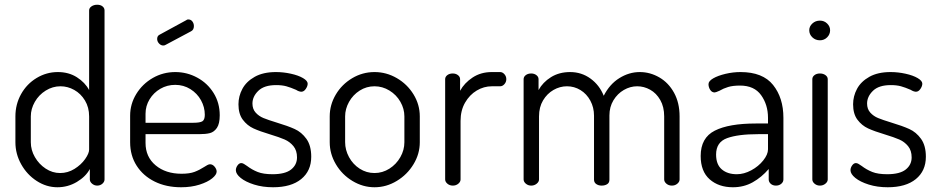

<svg xmlns="http://www.w3.org/2000/svg" viewBox="-20 -783 3960 810"><path d="M421 -739V-26Q421 -16 412 -8Q402.9 0 390 0Q378 0 368.5 -8Q359 -16 359 -26V-70Q342 -38 304.3 -15.5Q266.5 7 222.3 7Q176 7 135 -19.5Q94 -46 69.5 -89.8Q45 -133.6 45 -183V-292Q45 -343.1 69 -386.1Q93 -429 134.5 -454Q176 -479 224 -479Q270 -479 304.5 -457Q339 -435 356 -403V-739Q356 -749.3 366 -756.1Q376 -763 390 -763Q404 -763 412.5 -756.1Q421 -749.3 421 -739ZM233.5 -53Q266 -53 294.1 -70.4Q322.2 -87.9 339.1 -111.9Q356 -136 356 -152V-291.8Q356 -330 338.5 -359Q321 -388 293.3 -403.5Q265.7 -419 235.2 -419Q202 -419 172.9 -400.9Q143.8 -382.8 126.9 -353.2Q110 -323.5 110 -292V-182.9Q110 -150 127.2 -120.2Q144.4 -90.3 172.7 -71.7Q201 -53 233.5 -53Z M668.6 -591Q659 -591 651 -599.4Q643 -607.9 643 -618.7Q643 -632 654 -637L766 -698Q769 -701 774 -701Q785.4 -701 791.7 -692.4Q798 -683.9 798 -672.9Q798 -657 786 -651L679.3 -594.1Q675 -591 668.6 -591ZM907 -296.7Q907 -260.9 895 -243.4Q883 -226 865.7 -221.5Q848.5 -217 820 -217H594V-180Q594 -121.1 636.5 -85.5Q679 -50 746 -50Q780 -50 801 -58Q822 -66 842 -79Q848 -83 854.5 -86.5Q861 -90 866 -90Q877 -90 885.5 -79.7Q894 -69.3 894 -59Q894 -46 875 -30.5Q856 -15 821.5 -4Q786.9 7 744 7Q681 7 632.5 -17Q584 -41 556.5 -83.9Q529 -126.8 529 -183V-295Q529 -344.1 554.9 -386.5Q580.9 -428.9 624.4 -454Q668 -479 719.5 -479Q769 -479 812.2 -455.5Q855.5 -432 881.2 -390.5Q907 -349 907 -296.7ZM844 -298.9Q844 -331 828 -360Q812 -389 783.3 -407Q754.5 -425 719.3 -425Q685 -425 656.5 -408.5Q628 -392 611 -364Q594 -336 594 -303.3V-265H794Q824.4 -265 834.2 -271.6Q844 -278.2 844 -298.9Z M1233 -119Q1233 -148 1218 -166.4Q1203 -184.7 1181 -194.4Q1159 -204 1119.5 -216Q1076 -229 1049.4 -241.2Q1022.8 -253.4 1004.4 -277.9Q986 -302.3 986 -343Q986 -377.1 1002.5 -408Q1019 -439 1054.7 -459Q1090.4 -479 1144 -479Q1175.7 -479 1207.3 -472Q1239 -465 1258.5 -453.5Q1278 -442 1278 -430Q1278 -419.5 1270 -407.8Q1262 -396 1251 -396Q1247 -396 1241 -398Q1235 -400 1229 -404Q1206 -414 1188 -419Q1170 -424 1145 -424Q1094.5 -424 1069.8 -399.9Q1045 -375.7 1045 -346.2Q1045 -323 1058.5 -308Q1072 -293 1091.5 -285Q1111 -277 1147 -266Q1194 -251.9 1223.1 -238.7Q1252.2 -225.6 1272.6 -197.3Q1293 -169 1293 -121.7Q1293 -62 1250.7 -27.5Q1208.4 7 1132 7Q1088 7 1051.9 -4.4Q1015.8 -15.8 995.4 -32.4Q975 -49 975 -65Q975 -75.4 982 -85.2Q989 -95 997.9 -95Q1003 -95 1009 -91.5Q1015 -88 1022 -83Q1043 -67 1067 -57.5Q1091 -48 1129.9 -48Q1183 -48 1208 -67.8Q1233 -87.6 1233 -119Z M1751 -292V-183Q1751 -133.7 1724.5 -90.1Q1698.1 -46.4 1653.9 -19.7Q1609.8 7 1560 7Q1511 7 1467 -19.5Q1423 -46 1397 -90Q1371 -133.9 1371 -183V-292Q1371 -340.7 1396.5 -383.9Q1422 -427 1465.6 -453Q1509.2 -479 1560.1 -479Q1610 -479 1654 -453.5Q1698 -428 1724.5 -384.9Q1751 -341.7 1751 -292ZM1560 -419Q1526 -419 1497.5 -400.9Q1469.1 -382.8 1452.5 -353.2Q1436 -323.5 1436 -292V-183.3Q1436 -150.5 1452.5 -120Q1469.1 -89.6 1497.5 -71.3Q1526 -53 1559.9 -53Q1593.7 -53 1622.9 -71.5Q1652 -90 1669 -120.1Q1686 -150.1 1686 -183V-292Q1686 -324 1669.2 -353.5Q1652.4 -383 1623 -401Q1593.6 -419 1560 -419Z M1923 -273V-26Q1923 -16 1913.5 -8Q1904 0 1890.5 0Q1876.9 0 1867.5 -8Q1858 -16 1858 -26V-449Q1858 -459 1867 -466Q1876 -473 1890.1 -473Q1903 -473 1912 -466Q1921 -459 1921 -449V-400Q1939 -433 1973.8 -456Q2008.6 -479 2054.7 -479H2090Q2100 -479 2108 -470Q2116 -461 2116 -449Q2116 -437 2108 -428Q2100 -419 2090 -419H2055.1Q2021.1 -419 1991.1 -401Q1961 -383 1942 -350Q1923 -317 1923 -273Z M2371.9 -419Q2342 -419 2315 -403.5Q2288 -388 2271 -359.5Q2254 -331 2254 -292V-26Q2254 -16 2244.1 -8Q2234.3 0 2221.1 0Q2208 0 2198.5 -8Q2189 -16 2189 -26V-449Q2189 -459 2198 -466Q2207 -473 2221.1 -473Q2234 -473 2243 -466Q2252 -459 2252 -449V-403Q2270 -436 2304.5 -457.5Q2339 -479 2385.2 -479Q2433.3 -479 2471.2 -451.5Q2509 -424 2527 -379Q2552 -428 2593 -453.5Q2634 -479 2679 -479Q2722.5 -479 2761.5 -456.5Q2800.4 -434 2823.7 -391.6Q2847 -349.2 2847 -292V-26Q2847 -16 2837.5 -8Q2828 0 2814.5 0Q2800.9 0 2791.5 -8Q2782 -16 2782 -26V-292Q2782 -332.1 2765.5 -361.1Q2749 -390 2722.9 -404.5Q2696.9 -419 2668 -419Q2638.8 -419 2611.9 -403.5Q2585 -388 2568 -360Q2551 -332 2551 -296V-25Q2551 -11.9 2541.5 -6Q2532 0 2518 0Q2505 0 2495.5 -6.5Q2486 -13.1 2486 -25V-295Q2486 -329.7 2470.5 -358.4Q2455 -387 2428.9 -403Q2402.7 -419 2371.9 -419Z M3285 -286V-26Q3285 -15.4 3276 -7.7Q3267 0 3253.5 0Q3240 0 3231.5 -7.7Q3223 -15.4 3223 -26V-70Q3193 -35 3155.5 -14Q3118 7 3072 7Q3011.9 7 2973.9 -26.5Q2936 -60 2936 -125Q2936 -201.7 2995.5 -231.8Q3055 -262 3169 -262H3220V-285.9Q3220 -341 3191 -381.5Q3162 -422 3102 -422Q3071.7 -422 3051.9 -416Q3032 -410 3015 -400Q2999.4 -393 2995 -393Q2983.2 -393 2976.1 -404Q2969 -415 2969 -428Q2969 -441 2989 -452.5Q3009 -464 3040.7 -471.5Q3072.4 -479 3104 -479Q3198 -479 3241.5 -424.5Q3285 -370 3285 -286ZM3001 -131Q3001 -89 3025 -68.5Q3049 -48 3088.4 -48Q3118.6 -48 3149.3 -64.5Q3180 -81 3200 -106.2Q3220 -131.3 3220 -153V-217H3178Q3093.7 -217 3047.4 -200.2Q3001 -183.4 3001 -131Z M3472 -449V-26Q3472 -16 3462.1 -8Q3452.3 0 3439.1 0Q3426 0 3416.5 -8Q3407 -16 3407 -26V-449Q3407 -459 3416 -466Q3425 -473 3439 -473Q3453 -473 3462.5 -466Q3472 -459 3472 -449ZM3482 -655.4Q3482 -638 3469.5 -625.5Q3457 -613 3439.2 -613Q3420.2 -613 3407.1 -625.5Q3394 -638 3394 -655.4Q3394 -671.6 3407.1 -683.8Q3420.2 -696 3439.2 -696Q3457 -696 3469.5 -683.8Q3482 -671.6 3482 -655.4Z M3826 -119Q3826 -148 3811 -166.4Q3796 -184.7 3774 -194.4Q3752 -204 3712.5 -216Q3669 -229 3642.4 -241.2Q3615.8 -253.4 3597.4 -277.9Q3579 -302.3 3579 -343Q3579 -377.1 3595.5 -408Q3612 -439 3647.7 -459Q3683.4 -479 3737 -479Q3768.7 -479 3800.3 -472Q3832 -465 3851.5 -453.5Q3871 -442 3871 -430Q3871 -419.5 3863 -407.8Q3855 -396 3844 -396Q3840 -396 3834 -398Q3828 -400 3822 -404Q3799 -414 3781 -419Q3763 -424 3738 -424Q3687.5 -424 3662.8 -399.9Q3638 -375.7 3638 -346.2Q3638 -323 3651.5 -308Q3665 -293 3684.5 -285Q3704 -277 3740 -266Q3787 -251.9 3816.1 -238.7Q3845.2 -225.6 3865.6 -197.3Q3886 -169 3886 -121.7Q3886 -62 3843.7 -27.5Q3801.4 7 3725 7Q3681 7 3644.9 -4.4Q3608.8 -15.8 3588.4 -32.4Q3568 -49 3568 -65Q3568 -75.4 3575 -85.2Q3582 -95 3590.9 -95Q3596 -95 3602 -91.5Q3608 -88 3615 -83Q3636 -67 3660 -57.5Q3684 -48 3722.9 -48Q3776 -48 3801 -67.8Q3826 -87.6 3826 -119Z"/></svg>

Font: Dosis
Style: Regular
Weight: 400
Designer: Edgar Tolentino, Pablo Impallari, Igino Marini
Foundry: Edgar Tolentino, Pablo Impallari, Igino Marini
Version: Version 1.007;Glyphs 3.1.1 (3134)